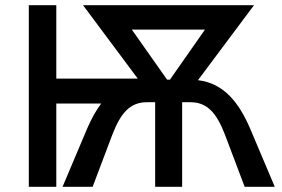

<svg xmlns="http://www.w3.org/2000/svg" viewBox="-20 -720 1085 740"><path d="M91 0H197V-321H370C349 -293 332 -261 317 -227L221 0H337L413 -201C446 -287 483 -326 546 -326H578V0H682V-326H714C777 -326 814 -287 847 -201L923 0H1039L943 -227C903 -319 846 -399 743 -411L959 -700H300L511 -417H197V-700H91ZM624 -413 488 -606H770L635 -413Z"/></svg>

Font: Fixel Text Medium
Style: Regular
Weight: 500
Width: 4
Designer: AlfaBravo + MacPaw
Foundry: Kyrylo Tkachov, Marchela Mozhyna, Serhii Makarenko, Maria Weinstein, Zakhar Kryvoshyya
Version: Version 1.211